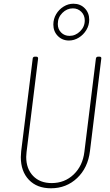

<svg xmlns="http://www.w3.org/2000/svg" viewBox="-20 -1005 590 1033"><path d="M92 -160Q92 -170 94 -192L156 -690Q156 -694 159 -697Q162 -700 166 -700H176Q185 -700 185 -690L123 -188Q121 -170 121 -161Q121 -97 158 -58.5Q195 -20 258 -20Q328 -20 376.5 -66.5Q425 -113 434 -188L496 -690Q498 -700 507 -700H517Q521 -700 523.5 -697Q526 -694 525 -690L464 -192Q453 -102 395 -47Q337 8 254 8Q179 8 135.5 -37.5Q92 -83 92 -160ZM267 -873Q267 -903 282 -928.5Q297 -954 322 -969.5Q347 -985 375 -985Q412 -985 436 -960.5Q460 -936 460 -899Q460 -869 444.5 -843.5Q429 -818 404 -802.5Q379 -787 351 -787Q315 -787 291 -811.5Q267 -836 267 -873ZM436 -895Q436 -923 417.5 -941.5Q399 -960 372 -960Q340 -960 315.5 -935.5Q291 -911 291 -876Q291 -848 309 -830Q327 -812 354 -812Q386 -812 411 -836.5Q436 -861 436 -895Z"/></svg>

Font: Barlow Semi Condensed Thin
Style: Italic
Weight: 250
Width: 4
Italic angle: -7°
Designer: Jeremy Tribby
Foundry: Tribby Type
Version: Version 1.408